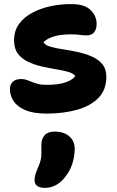

<svg xmlns="http://www.w3.org/2000/svg" viewBox="-20 -539 567 928"><path d="M205 10Q142 10 103 -6.5Q64 -23 46 -50Q28 -77 28 -108Q28 -130 41.5 -143.5Q55 -157 82 -157Q100 -157 116.5 -150Q133 -143 154 -136Q175 -129 205 -129Q260 -129 294 -140Q328 -151 344 -171Q334 -185 308.5 -192Q283 -199 249.5 -204.5Q216 -210 181 -218Q146 -226 115.5 -240.5Q85 -255 66.5 -279.5Q48 -304 48 -344Q48 -391 73 -424.5Q98 -458 139 -479Q180 -500 229 -510Q278 -520 327 -519Q389 -519 418 -490.5Q447 -462 447 -423Q447 -397 434.5 -382.5Q422 -368 400 -368Q378 -368 365 -370.5Q352 -373 323 -373Q229 -373 190 -335Q198 -321 223 -313.5Q248 -306 282.5 -301Q317 -296 354 -288Q391 -280 422.5 -266.5Q454 -253 474 -229.5Q494 -206 494 -168Q494 -105 456 -66Q418 -27 352.5 -8.5Q287 10 205 10ZM197 369Q147 369 147 331Q147 320 150 308.5Q153 297 161 277Q180 236 180 210Q180 184 180 160Q180 133 195.5 115Q211 97 244 97Q288 97 314.5 119.5Q341 142 341 180Q341 219 328 257Q315 295 286 327Q248 369 197 369Z"/></svg>

Font: Shantell Sans Normal
Style: Bold
Weight: 700
Designer: Stephen Nixon, Anya Danilova, Shantell Martin
Foundry: Arrow Type
Version: Version 1.009;[a7da0bfa3]